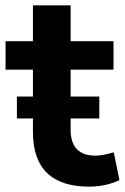

<svg xmlns="http://www.w3.org/2000/svg" viewBox="-20 -695 472 726"><path d="M317.4 10.7Q104.5 10.7 104.5 -196.3V-247.1H43.9V-330.1H104.5V-431.6H1V-539.1H104.5V-674.8H247.1V-539.1H409.2V-431.6H247.1V-330.1H355.5V-247.1H247.1V-204.1Q247.1 -106.4 341.8 -106.4Q366.2 -106.4 410.2 -119.1L431.6 -13.7Q378.9 10.7 317.4 10.7Z"/></svg>

Font: Min Sans Bold
Style: Regular
Weight: 700
Designer: Jinseong-Kim, NotoSansCJK, Nunito
Foundry: Jinseong-Kim
Version: Version 1.400;Glyphs 3.1.2 (3151)